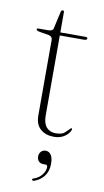

<svg xmlns="http://www.w3.org/2000/svg" viewBox="-86 -584 451 834"><g transform="rotate(10 139.0 -166.5)"><path d="M79.5 -425.5 37.5 -432.5Q24 -435.5 24 -440.5Q24 -445.5 31 -445.5H72.5Q94 -445.5 96.5 -458L113 -532Q115 -541.5 121 -541.5Q127.5 -541.5 127.5 -535.5V-445.5H239Q247.5 -445.5 247.5 -439.5Q247.5 -432 233 -432H127.5V-78.5Q127.5 -45 142.2 -27.8Q157 -10.5 183 -10.5Q212.5 -10.5 224 -22.5Q235.5 -34.5 245.5 -43.5Q251 -45 250.5 -38Q244.5 -20.5 225.2 -7.2Q206 6 178 6Q142 6 119 -13.8Q96 -33.5 96 -74V-406.5Q96 -422 79.5 -425.5ZM155.5 131Q141 131 133.5 122.8Q126 114.5 126 102Q126 88.5 134.2 80Q142.5 71.5 154.5 71.5Q168.5 71.5 177.8 84.2Q187 97 187 124.5Q187 157 170 178.8Q153 200.5 127 209Q120 211 118 206.5Q116 202 122.5 200Q146 192 159.2 175Q172.5 158 172.5 141Q172.5 131 164 131Z"/></g></svg>

Font: Fraunces 72pt Thin
Style: Regular
Weight: 100
Version: Version 1.000;[b76b70a41]